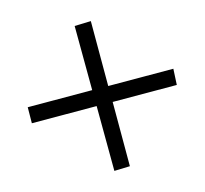

<svg xmlns="http://www.w3.org/2000/svg" viewBox="-107 -696 849 796"><g transform="rotate(30 317.5 -298.5)"><path d="M516 -543 318 -346 121 -543 73 -492 269 -298 73 -103 121 -54 318 -250 516 -54 562 -103 367 -298 562 -492Z"/></g></svg>

Font: TPK Tissa Web Quiz
Style: Regular
Weight: 400
Designer: Jacques Le Bailly, Suppakit Chalermlarp | Katatrad Co.,Ltd.
Foundry: Jacques Le Bailly, Cadson Demak Co.,Ltd.
Version: Version 5.000;Glyphs 3.1.2 (3151)